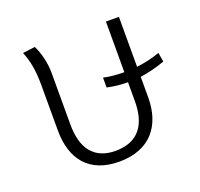

<svg xmlns="http://www.w3.org/2000/svg" viewBox="-105 -680 839 806"><g transform="rotate(-20 314.5 -277.0)"><path d="M614 -322 607 -363C571 -350 537 -343 503 -339V-562H445V-336C409 -336 381 -339 353 -345V-301C381 -295 409 -291 445 -291V-206C445 -103 401 -38 298 -38C201 -38 157 -102 157 -206V-438C157 -485 144 -532 128 -564L73 -557C89 -516 99 -477 99 -401V-202C99 -73 163 10 298 10C437 10 503 -78 503 -202V-294C538 -299 575 -308 614 -322Z"/></g></svg>

Font: FiraGO Light
Style: Regular
Weight: 300
Designer: bBox Type
Foundry: bBox Type GmbH
Version: Version 1.001;PS 001.001;hotconv 1.0.88;makeotf.lib2.5.64775